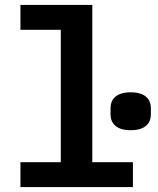

<svg xmlns="http://www.w3.org/2000/svg" viewBox="-20 -760 640 780"><path d="M63 0H520V-101H355V-740H63V-639H227V-101H63ZM511 -231C571 -231 593 -260 593 -296V-320C593 -356 571 -385 511 -385C451 -385 429 -356 429 -320V-296C429 -260 451 -231 511 -231Z"/></svg>

Font: IBM Mono SemiBold
Style: Regular
Weight: 600
Monospace: yes
Designer: Mike Abbink, Paul van der Laan, Pieter van Rosmalen
Foundry: Bold Monday
Version: Version 2.3